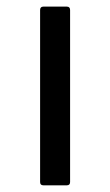

<svg xmlns="http://www.w3.org/2000/svg" viewBox="-20 -555 330 575"><path d="M100.1 -9.8C100.1 -3.3 103.4 0 109.9 0H180.2C186.7 0 189.9 -3.3 189.9 -9.8V-524.9C189.9 -531.7 186.7 -535.2 180.2 -535.2H109.9C103.4 -535.2 100.1 -531.7 100.1 -524.9Z"/></svg>

Font: Numans
Style: Regular
Weight: 400
Designer: Jovanny Lemonad
Foundry: Jovanny Lemonad
Version: Version 001.001